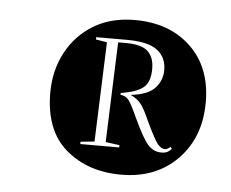

<svg xmlns="http://www.w3.org/2000/svg" viewBox="-35 -786 497 413"><g transform="rotate(5 213.0 -579.0)"><path d="M240 -412Q168 -412 120.5 -452.5Q73 -493 73 -575Q73 -622 93.5 -661Q114 -700 151.5 -723Q189 -746 241 -746Q316 -746 362 -702Q408 -658 408 -583Q408 -507 361.5 -459.5Q315 -412 240 -412ZM322 -467Q331 -467 336 -470Q341 -473 344 -477L341 -481Q335 -475 329 -475Q321 -475 313.5 -484Q306 -493 288 -531Q278 -554 270 -565.5Q262 -577 247 -584V-585Q283 -589 298 -605.5Q313 -622 313 -644Q313 -672 293 -687Q273 -702 228 -702H161V-697L185 -693L177 -478L147 -475V-470H231V-475L201 -479L209 -695H226Q260 -695 273.5 -682Q287 -669 287 -645Q287 -616 273 -604.5Q259 -593 230 -588L224 -587V-583Q235 -582 241.5 -574Q248 -566 261 -537Q281 -494 293 -480.5Q305 -467 322 -467Z"/></g></svg>

Font: Literata 72pt ExtraLight
Style: Italic
Weight: 200
Italic angle: -2°
Designer: Latin by Veronika Burian and Jose Scaglione. Greek by Irene Vlachou. Cyrillic by Vera Evstafieva
Foundry: TypeTogether
Version: Version 3.002